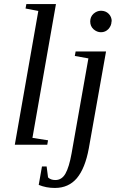

<svg xmlns="http://www.w3.org/2000/svg" viewBox="-20 -714 595 947"><path d="M140 -34 217 -22 213 0H53L169 -660L106 -672L110 -694H256ZM251 213H249Q208 213 171 198L187 107H210L217 161Q230 174 253 174Q285 174 303 142Q321 110 333 43L416 -426L349 -438L353 -460H503L418 18Q400 116 359 165Q318 213 251 213ZM531 -609 530 -608Q530 -588 515 -571Q500 -555 478 -555Q458 -555 441 -570Q425 -585 425 -608Q425 -631 441 -646Q458 -661 478 -661Q501 -661 516 -646Q531 -631 531 -609Z"/></svg>

Font: Libra Serif Modern
Style: Italic
Weight: 400
Italic angle: -12°
Designer: Stefan Peev, Context Ltd
Foundry: Stefan Peev, Context Ltd
Version: Version 1.000